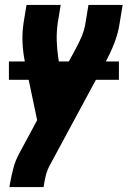

<svg xmlns="http://www.w3.org/2000/svg" viewBox="-20 -550 540 775"><path d="M18 205 19 198Q25 164 33.5 130.5Q42 97 60 65L130 -65L81 -298Q73 -336 71 -376Q69 -416 75 -457L87 -530H225L213 -457Q208 -421 209 -386.5Q210 -352 215 -318L227 -245L285 -352Q299 -377 310 -403.5Q321 -430 325 -457L337 -530H475L463 -457Q457 -416 441.5 -376Q426 -336 405 -298L180 119Q170 138 165 158Q160 178 157 198L156 205ZM16 -228V-302H460V-228Z"/></svg>

Font: Iosevka Curly Heavy Oblique
Style: Regular
Weight: 900
Italic angle: -9°
Monospace: yes
Designer: Belleve Invis
Foundry: Belleve Invis
Version: Version 11.1.0; ttfautohint (v1.8.3)